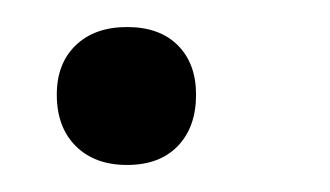

<svg xmlns="http://www.w3.org/2000/svg" viewBox="-20 -113 244 142"><path d="M22 -43Q22 -66 36 -79.5Q50 -93 74 -93Q98 -93 111.5 -79.5Q125 -66 125 -43Q125 -19 111.5 -5Q98 9 74 9Q50 9 36 -5Q22 -19 22 -43Z"/></svg>

Font: Cormorant Infant SemiBold
Style: Italic
Weight: 600
Italic angle: -10°
Designer: Christian Thalmann (Catharsis Fonts)
Foundry: Catharsis Fonts
Version: Version 4.000